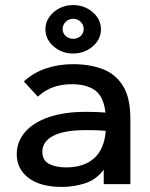

<svg xmlns="http://www.w3.org/2000/svg" viewBox="-20 -726 590 757"><path d="M224 11Q139 11 92.5 -24.5Q46 -60 46 -118Q46 -167 78.5 -205Q111 -243 172 -264Q233 -285 317 -285Q333 -285 353.5 -284.5Q374 -284 396 -282Q388 -347 354 -370.5Q320 -394 263 -394Q225 -394 192 -383Q159 -372 129 -345L74 -405Q114 -441 163.5 -457Q213 -473 268 -473Q333 -473 384 -454Q435 -435 464.5 -388Q494 -341 494 -258V0H389V-57Q359 -17 314.5 -3Q270 11 224 11ZM147 -128Q147 -93 174 -79.5Q201 -66 241 -66Q310 -66 350.5 -101.5Q391 -137 397 -210Q377 -212 356 -212.5Q335 -213 319 -213Q233 -213 190 -190.5Q147 -168 147 -128ZM268 -515Q224 -515 191.5 -543Q159 -571 159 -611Q159 -637 174 -658.5Q189 -680 213.5 -693Q238 -706 268 -706Q313 -706 345.5 -678Q378 -650 378 -611Q378 -571 345.5 -543Q313 -515 268 -515ZM269 -573Q286 -573 298 -584Q310 -595 310 -612Q310 -628 298 -640Q286 -652 269 -652Q251 -652 239 -640Q227 -628 227 -612Q227 -595 239 -584Q251 -573 269 -573Z"/></svg>

Font: Inconsolata SemiExpanded SemiBold
Style: Regular
Weight: 600
Width: 6
Monospace: yes
Designer: Raph Levien, Cyreal, Brenton Simpson
Foundry: Raph Levien, Cyreal, Google
Version: Version 3.001; ttfautohint (v1.8.2.53-6de2)